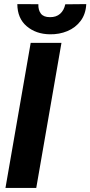

<svg xmlns="http://www.w3.org/2000/svg" viewBox="-20 -921 443 941"><path d="M281.2 -710.9 157.7 0H6.8L130.4 -710.9ZM299.8 -899.9 402.8 -900.9Q400.4 -852.1 375.2 -818.6Q350.1 -785.2 310.3 -768.6Q270.5 -752 224.1 -752.9Q156.2 -753.9 110.8 -792.5Q65.4 -831.1 64.9 -900.9L168 -900.4Q167 -871.6 180.4 -854.2Q193.8 -836.9 224.6 -836.9Q255.4 -836.4 274.7 -853.5Q293.9 -870.6 299.8 -899.9Z"/></svg>

Font: Roboto Condensed ExtraBold
Style: Italic
Weight: 800
Italic angle: -12°
Designer: Christian Robertson
Foundry: Google
Version: Version 3.008; 2023